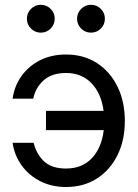

<svg xmlns="http://www.w3.org/2000/svg" viewBox="-20 -749 563 781"><path d="M248.5 11.7Q190.4 11.7 143.8 -12Q97.2 -35.6 67.9 -76.4Q38.6 -117.2 31.2 -168H116.7Q128.9 -120.6 159.9 -92Q190.9 -63.5 248.5 -63.5Q314 -63.5 353.8 -105.7Q393.6 -147.9 401.9 -219.7H167V-297.9H401.4Q392.1 -368.7 352.3 -410.4Q312.5 -452.1 248.5 -452.1Q191.4 -452.1 158 -422.6Q124.5 -393.1 115.2 -347.7H31.2Q38.6 -399.9 67.9 -440.4Q97.2 -481 143.6 -504.2Q189.9 -527.3 248.5 -527.3Q320.3 -527.3 374 -492.7Q427.7 -458 457.8 -397Q487.8 -335.9 487.8 -256.8Q487.8 -178.2 457.8 -117.7Q427.7 -57.1 374 -22.7Q320.3 11.7 248.5 11.7ZM146 -616.2Q122.6 -616.2 106 -632.8Q89.4 -649.4 89.4 -672.9Q89.4 -696.3 106 -712.9Q122.6 -729.5 146 -729.5Q169.4 -729.5 186 -712.9Q202.6 -696.3 202.6 -672.9Q202.6 -649.4 186 -632.8Q169.4 -616.2 146 -616.2ZM350.1 -616.2Q326.7 -616.2 310.1 -632.8Q293.5 -649.4 293.5 -672.9Q293.5 -696.3 310.1 -712.9Q326.7 -729.5 350.1 -729.5Q373.5 -729.5 390.1 -712.9Q406.7 -696.3 406.7 -672.9Q406.7 -649.4 390.1 -632.8Q373.5 -616.2 350.1 -616.2Z"/></svg>

Font: Inter Display
Style: Regular
Weight: 400
Designer: Rasmus Andersson
Foundry: rsms
Version: Version 4.001;git-9221beed3